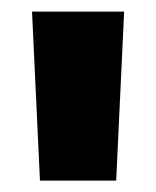

<svg xmlns="http://www.w3.org/2000/svg" viewBox="-20 -760 269 331"><path d="M194 -740 180.3 -448.7H48.9L35.2 -740Z"/></svg>

Font: Pathway Extreme 8pt Thin
Style: Regular
Weight: 100
Designer: Eduardo Rodriguez Tunni
Foundry: Eduardo Rodriguez Tunni
Version: Version 1.000